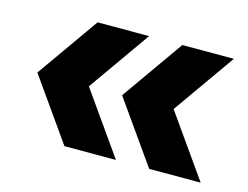

<svg xmlns="http://www.w3.org/2000/svg" viewBox="-69 -608 841 650"><g transform="rotate(15 352.0 -283.0)"><path d="M200 -66.5 47 -283.5 200 -500.5H380.5L227.5 -283.5L380.5 -66.5ZM497 -66.5 344 -283.5 497 -500.5H677.5L524.5 -283.5L677.5 -66.5Z"/></g></svg>

Font: Encode Sans Exp
Style: Bold
Weight: 700
Width: 7
Designer: Multiple Designers
Foundry: Impallari Type
Version: Version 3.002; ttfautohint (v1.8.3) -l 8 -r 50 -G 200 -x 14 